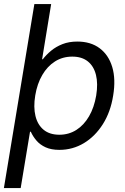

<svg xmlns="http://www.w3.org/2000/svg" viewBox="-29 -748 635 972"><path d="M271.5 10.7Q230.5 10.7 202.1 -2.2Q173.8 -15.1 155.8 -36.1Q137.7 -57.1 127 -81.1H123L75.7 204.1H-9.3L145 -727.5H230L184.1 -447.8H187.5Q205.1 -470.7 229.7 -491.2Q254.4 -511.7 287.4 -524.7Q320.3 -537.6 362.3 -537.6Q430.2 -537.6 475.6 -503.7Q521 -469.7 539.3 -408.4Q557.6 -347.2 543.9 -264.2Q530.8 -181.2 491.7 -119.4Q452.6 -57.6 395.8 -23.4Q338.9 10.7 271.5 10.7ZM271.5 -65.9Q319.3 -65.9 357.7 -90.3Q396 -114.7 421.9 -159.4Q447.8 -204.1 458 -264.6Q467.8 -324.7 456.8 -368.9Q445.8 -413.1 415.5 -437.3Q385.3 -461.4 336.9 -461.4Q288.1 -461.4 249.5 -437Q210.9 -412.6 185.1 -368.4Q159.2 -324.2 149.4 -264.6Q139.6 -205.6 150.6 -160.6Q161.6 -115.7 192.1 -90.8Q222.7 -65.9 271.5 -65.9Z"/></svg>

Font: Inter 24pt
Style: Italic
Weight: 400
Italic angle: -9.3988°
Designer: Rasmus Andersson
Foundry: rsms
Version: Version 4.001;git-66647c0bb